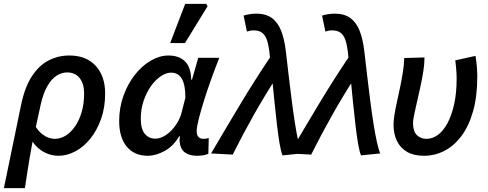

<svg xmlns="http://www.w3.org/2000/svg" viewBox="-36 -788 2506 986"><path d="M-16 178 72 -248Q91 -340 127.5 -396Q164 -452 213.5 -477.5Q263 -503 320 -503Q407 -503 455.5 -450Q504 -397 504 -308Q504 -236 483 -177Q462 -118 427.5 -75.5Q393 -33 350.5 -10.5Q308 12 264 12Q227 12 192.5 -5.5Q158 -23 131 -60Q123 -17 116.5 21.5Q110 60 104 98Q98 136 92 178ZM245 -75Q275 -75 301.5 -91.5Q328 -108 349.5 -139Q371 -170 383.5 -213Q396 -256 396 -308Q396 -358 373 -387Q350 -416 309 -416Q280 -416 254 -399Q228 -382 207 -345.5Q186 -309 173 -251L148 -136Q164 -112 181 -99Q198 -86 214.5 -80.5Q231 -75 245 -75Z M723 12Q654 12 615 -35Q576 -82 576 -166Q576 -236 598.5 -297.5Q621 -359 657.5 -405Q694 -451 739 -477Q784 -503 829 -503Q882 -503 913 -474Q944 -445 946 -379H950L982 -491H1090Q1069 -438 1048.5 -381Q1028 -324 1011.5 -271Q995 -218 984.5 -176.5Q974 -135 974 -114Q974 -95 983 -85Q992 -75 1009 -75Q1018 -75 1024 -76.5Q1030 -78 1036 -79L1034 2Q1022 7 1007.5 9.5Q993 12 975 12Q937 12 913 -5.5Q889 -23 886 -65Q886 -69 886.5 -75Q887 -81 888 -88H884Q854 -37 809 -12.5Q764 12 723 12ZM761 -76Q782 -76 802.5 -86.5Q823 -97 841.5 -115.5Q860 -134 874 -157Q888 -180 895 -204L916 -286Q916 -353 897.5 -384Q879 -415 843 -415Q817 -415 789 -396Q761 -377 738 -344Q715 -311 701 -268.5Q687 -226 687 -178Q687 -126 707.5 -101Q728 -76 761 -76ZM838 -567 915 -768H1023L1030 -756L914 -567Z M1415 10Q1407 -9 1400 -49.5Q1393 -90 1386.5 -146Q1380 -202 1373.5 -266Q1367 -330 1360.5 -396.5Q1354 -463 1347 -525Q1343 -558 1335 -582Q1327 -606 1311 -619Q1295 -632 1266 -632Q1256 -632 1249.5 -630.5Q1243 -629 1232 -626L1215 -708Q1231 -713 1248.5 -715.5Q1266 -718 1279 -718Q1329 -718 1360 -695.5Q1391 -673 1408 -629.5Q1425 -586 1432 -524Q1439 -464 1446.5 -400Q1454 -336 1462 -273.5Q1470 -211 1478.5 -156.5Q1487 -102 1496 -61.5Q1505 -21 1513 0ZM1048 0Q1123 -128 1197.5 -252Q1272 -376 1354 -498L1386 -394Q1324 -298 1268 -199Q1212 -100 1159 6Z M1818 10Q1810 -9 1803 -49.5Q1796 -90 1789.5 -146Q1783 -202 1776.5 -266Q1770 -330 1763.5 -396.5Q1757 -463 1750 -525Q1746 -558 1738 -582Q1730 -606 1714 -619Q1698 -632 1669 -632Q1659 -632 1652.5 -630.5Q1646 -629 1635 -626L1618 -708Q1634 -713 1651.5 -715.5Q1669 -718 1682 -718Q1732 -718 1763 -695.5Q1794 -673 1811 -629.5Q1828 -586 1835 -524Q1842 -464 1849.5 -400Q1857 -336 1865 -273.5Q1873 -211 1881.5 -156.5Q1890 -102 1899 -61.5Q1908 -21 1916 0ZM1451 0Q1526 -128 1600.5 -252Q1675 -376 1757 -498L1789 -394Q1727 -298 1671 -199Q1615 -100 1562 6Z M2141 12Q2089 12 2054.5 -8Q2020 -28 2002.5 -64Q1985 -100 1985 -147Q1985 -170 1990 -200.5Q1995 -231 2003 -267Q2011 -303 2019 -341.5Q2027 -380 2033 -417.5Q2039 -455 2040 -490L2144 -493Q2144 -461 2138 -422.5Q2132 -384 2123 -343Q2114 -302 2105.5 -265Q2097 -228 2091 -199.5Q2085 -171 2085 -157Q2085 -114 2104.5 -94.5Q2124 -75 2154 -75Q2185 -75 2212.5 -95Q2240 -115 2261.5 -154.5Q2283 -194 2296 -251.5Q2309 -309 2309 -384Q2309 -405 2307 -431Q2305 -457 2302 -478L2406 -501Q2411 -469 2413 -443Q2415 -417 2415 -395Q2415 -293 2393.5 -217Q2372 -141 2334 -90Q2296 -39 2246.5 -13.5Q2197 12 2141 12Z"/></svg>

Font: Source Sans 3 SemiBold
Style: Italic
Weight: 600
Italic angle: -11°
Designer: Paul D. Hunt
Foundry: Adobe
Version: Version 3.046;hotconv 1.0.118;makeotfexe 2.5.65603